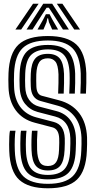

<svg xmlns="http://www.w3.org/2000/svg" viewBox="-20 -1004 514 1034"><path d="M237.8 -86Q194 -86 173 -111Q152 -136 149.8 -195.5Q148.8 -221.8 149.5 -251.5Q150.2 -281.2 152.2 -300H182Q180 -276.8 179.4 -251.1Q178.8 -225.5 179.8 -196.2Q181.5 -155 193.4 -132.5Q205.2 -110 237.8 -110Q268 -110 282.1 -130.4Q296.2 -150.8 298 -197.5Q299 -221 299.1 -235Q299.2 -249 298.8 -258.2Q296.8 -309.2 262.5 -318.2L167.8 -343Q101.5 -360.2 64.8 -410Q28 -459.8 25.8 -535Q25 -559.2 25 -575.5Q25 -591.8 25.8 -610Q30.2 -717 79.5 -763.5Q128.8 -810 237.8 -810Q341.8 -810 391 -764.6Q440.2 -719.2 444.8 -610Q445.5 -591 444.9 -557Q444.2 -523 442.8 -500H412.8Q414.5 -526.8 415 -558.4Q415.5 -590 414.8 -609Q411 -704.2 369.6 -745.1Q328.2 -786 237.8 -786Q145 -786 102.4 -745.4Q59.8 -704.8 55.8 -609.2Q54.8 -586 55 -570.5Q55.2 -555 55.8 -536Q57.8 -471.2 88.6 -429Q119.5 -386.8 175.2 -372L269.8 -347.2Q325.8 -332.5 328.8 -259.2Q329.2 -244.5 329 -231.8Q328.8 -219 327.8 -196Q325.2 -137.2 304.6 -111.6Q284 -86 237.8 -86ZM237.8 -38Q163.2 -38 128.2 -73.4Q93.2 -108.8 89.8 -193.2Q89.2 -209.8 89.4 -231.2Q89.5 -252.8 90.4 -271.9Q91.2 -291 93 -300H122.8Q120.5 -284 119.5 -254.5Q118.5 -225 119.8 -193Q122.5 -123 150.1 -92.5Q177.8 -62 237.8 -62Q298.8 -62 326.9 -92.6Q355 -123.2 357.8 -193Q358.8 -216 359 -231.1Q359.2 -246.2 358.8 -260.2Q355 -356.2 276.8 -376.5L182.8 -401Q142 -411.8 114.9 -444.9Q87.8 -478 85.8 -537Q85 -560.2 85 -574.4Q85 -588.5 85.8 -608.2Q89.2 -691.8 125.1 -726.9Q161 -762 237.8 -762Q313.2 -762 347.4 -726Q381.5 -690 384.8 -607.8Q385.5 -588.8 384.9 -556.6Q384.2 -524.5 382.8 -500H353Q354.2 -522.2 355 -553.9Q355.8 -585.5 354.8 -608Q352 -677.5 324.6 -707.8Q297.2 -738 237.8 -738Q180 -738 149.4 -710Q118.8 -682 115.8 -608Q114.8 -585.2 115 -571.5Q115.2 -557.8 115.8 -537.8Q117 -493.8 136.8 -466.4Q156.5 -439 190.2 -430.2L283.8 -405.8Q332 -393.2 359.2 -356.4Q386.5 -319.5 388.8 -261.5Q389.2 -246 389.1 -232Q389 -218 387.8 -193.5Q384.5 -112 350.4 -75Q316.2 -38 237.8 -38ZM237.8 10Q134.2 10 84.1 -35.2Q34 -80.5 29.8 -191Q29.2 -203.8 29.2 -226Q29.2 -248.2 30.2 -269.5Q31.2 -290.8 33.8 -300H63.5Q60.8 -287 59.6 -255.2Q58.5 -223.5 59.8 -192Q63.5 -96 105.2 -55Q147 -14 237.8 -14Q330.5 -14 372.2 -55.4Q414 -96.8 417.8 -192.2Q418.5 -211 419 -227.8Q419.5 -244.5 418.8 -262.8Q416 -331.8 382.6 -375.2Q349.2 -418.8 290.8 -434.8L198 -460.2Q147.8 -474.2 145.8 -538.8Q145 -559.5 145 -573.4Q145 -587.2 145.8 -607Q148 -663 169.4 -688.5Q190.8 -714 237.8 -714Q281.2 -714 301.8 -689.2Q322.2 -664.5 324.8 -606.2Q325.5 -587.2 324.9 -556.5Q324.2 -525.8 323 -500H293Q294.2 -524.8 294.9 -556.9Q295.5 -589 295 -603.8Q293 -654.5 278.4 -672.2Q263.8 -690 237.8 -690Q205.8 -690 191.6 -669.4Q177.5 -648.8 175.5 -603.8Q174.8 -586.2 175.1 -569.6Q175.5 -553 175.8 -539.8Q177.2 -495.5 205.5 -488.2L297.8 -464Q367.2 -445.8 406.4 -394.9Q445.5 -344 448.8 -264Q449.5 -246.8 449 -227.5Q448.5 -208.2 447.8 -191Q443.2 -83.5 394.6 -36.8Q346 10 237.8 10ZM63 -845 158 -984H188L94 -845ZM123 -845 213 -984H261L351 -845H319L267.2 -926L243 -962.5H231L206.8 -925.8L155 -845ZM380 -845 286 -984H316L411 -845ZM182 -845 213.5 -900.8 227 -927.5H247L260.8 -900.8L293 -845H261L243.5 -884.5L239 -905.2H235L230.8 -884.5L214 -845Z"/></svg>

Font: Big Shoulders Inline Display Black
Style: Regular
Weight: 900
Designer: Patric King
Foundry: XO Type Co
Version: Version 1.000